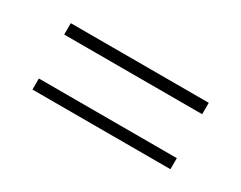

<svg xmlns="http://www.w3.org/2000/svg" viewBox="-41 -507 642 511"><g transform="rotate(30 280.0 -251.0)"><path d="M68 -353H492V-318H68ZM68 -183H492V-149H68Z"/></g></svg>

Font: Cairo ExtraLight
Style: Regular
Weight: 250
Designer: Mohamed Gaber, the designers of Titillium
Foundry: Kief Type Foundry
Version: Version 2.009; ttfautohint (v1.5.33-1714) -l 8 -r 50 -G 200 